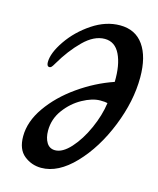

<svg xmlns="http://www.w3.org/2000/svg" viewBox="-108 -781 713 867"><g transform="rotate(15 248.0 -347.0)"><path d="M52 -107Q52 -176 100 -244.5Q148 -313 225.5 -367.5Q303 -422 388 -451Q390 -530 366.5 -578.5Q343 -627 295 -627Q245 -627 196 -578.5Q147 -530 108 -463Q100 -449 95.5 -444Q91 -439 86 -439Q73 -439 73 -459Q73 -502 113.5 -561Q154 -620 217 -662Q280 -704 346 -704Q418 -704 456 -650Q494 -596 494 -500Q494 -389 446 -269Q398 -149 322 -69.5Q246 10 167 10Q122 10 87 -18Q52 -46 52 -107ZM381 -350Q371 -353 347 -353Q310 -353 264.5 -328Q219 -303 186.5 -259Q154 -215 154 -161Q154 -127 167.5 -105Q181 -83 207 -83Q242 -83 279.5 -124.5Q317 -166 345 -228.5Q373 -291 381 -350Z"/></g></svg>

Font: Charm
Style: Bold
Weight: 700
Designer: Katatrad Aksorn Co.,Ltd.
Foundry: Cadson Demak Co.,Ltd.
Version: Version 1.001